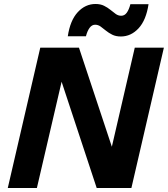

<svg xmlns="http://www.w3.org/2000/svg" viewBox="-20 -943 842 963"><path d="M19 0 182 -704H376L541 -207L656 -704H802L639 0H465L289 -533L165 0ZM725 -922Q713 -842 675 -801Q637 -760 586 -760Q561 -760 543 -769Q525 -778 511 -789.5Q497 -801 484.5 -810Q472 -819 457 -819Q441 -819 429.5 -803.5Q418 -788 411 -761H320Q332 -841 370 -882Q408 -923 459 -923Q484 -923 502 -914Q520 -905 534 -893.5Q548 -882 560.5 -873Q573 -864 588 -864Q605 -864 616 -879.5Q627 -895 634 -922Z"/></svg>

Font: Prodigy Sans
Style: Bold Italic
Weight: 700
Italic angle: -13°
Designer: Wei Huang
Foundry: Wei Huang
Version: Version 1.003; ttfautohint (v1.8.3)